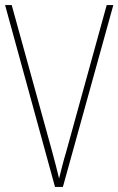

<svg xmlns="http://www.w3.org/2000/svg" viewBox="-20 -734 465 754"><path d="M425 -714H399L240 -138C228 -99 221 -68 212 -33C204 -68 195 -100 185 -138L26 -714H0L196 0H227Z"/></svg>

Font: Noto Sans Gujarati Condensed Thin
Style: Regular
Weight: 100
Width: 3
Designer: Jelle Bosma - Monotype Design Team, Universal Thirst
Foundry: Monotype Imaging Inc.
Version: Version 2.106